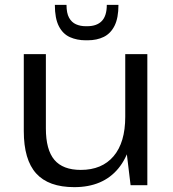

<svg xmlns="http://www.w3.org/2000/svg" viewBox="-20 -763 714 791"><path d="M169 -234Q169 -146 204 -104.5Q239 -63 313 -63Q400 -63 448 -119.5Q496 -176 496 -282L531 -345V-288Q531 -146 467.5 -69Q404 8 286 8Q180 8 129 -48.5Q78 -105 78 -223V-540H169ZM587 0H518L496 -182V-540H587ZM333 -597Q297 -597 268 -610Q239 -623 222.5 -655Q206 -687 206 -743H254Q254 -709 264.5 -690Q275 -671 293 -663Q311 -655 333 -655H339Q379 -655 399.5 -676.5Q420 -698 420 -743H468Q468 -689 452 -657Q436 -625 407.5 -611Q379 -597 341 -597Z"/></svg>

Font: Pathway Extreme 72pt Medium
Style: Regular
Weight: 500
Designer: Eduardo Rodriguez Tunni
Foundry: Eduardo Rodriguez Tunni
Version: Version 1.001;gftools[0.9.26]